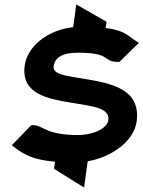

<svg xmlns="http://www.w3.org/2000/svg" viewBox="-20 -719 644 863"><path d="M504 -441H517L604 -526L583 -540C555 -559 535 -584 455 -593L459 -621L323 -699L309 -597C188 -583 102 -507 91 -424C74 -296 194 -275 303 -257C398 -241 474 -234 467 -179C462 -141 397 -112 332 -112C189 -112 177 -152 135 -156L121 -157L33 -66L54 -50C90 -25 127 -1 227 8L223 40L358 124L374 6C484 -13 582 -86 594 -172C614 -318 484 -344 357 -365C279 -378 216 -384 221 -421C227 -462 263 -483 333 -482C478 -482 441 -444 504 -441Z"/></svg>

Font: Charger
Style: HemiRT
Weight: 900
Designer: Jasper
Foundry: Cannot Into Space Fonts
Version: Version 0.99